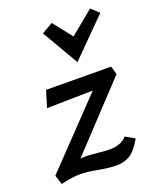

<svg xmlns="http://www.w3.org/2000/svg" viewBox="-133 -775 708 866"><g transform="rotate(-20 221.0 -342.0)"><path d="M442 -661 269 -487 167 -662 220 -693 292 -602 405 -695ZM405 -416 416 -376 133 -74Q138 -74 147 -74.5Q156 -75 160 -75Q178 -75 215.5 -71Q253 -67 269 -67Q327 -67 354 -99L398 -74Q368 -21 339 -4.5Q310 12 274 11Q240 11 190 1.5Q140 -8 105 -8Q70 -8 14 5L0 -40L290 -343L69 -339L93 -418Z"/></g></svg>

Font: EauTestInfant Semibold
Style: Italic
Weight: 600
Italic angle: -12°
Designer: Christian Thalmann (Catharsis Fonts)
Version: Version 0.001;PS 000.001;hotconv 1.0.88;makeotf.lib2.5.64775